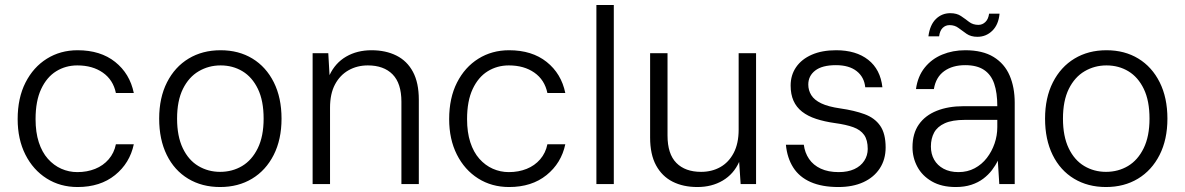

<svg xmlns="http://www.w3.org/2000/svg" viewBox="-20 -740 4765 772"><path d="M292 12Q222 12 167.5 -22.5Q113 -57 82 -118.5Q51 -180 51 -261Q51 -346 82.5 -408Q114 -470 168.5 -504Q223 -538 292 -538Q384 -538 443 -491Q502 -444 518 -366H446Q435 -419 393.5 -448Q352 -477 291 -477Q244 -477 206 -453.5Q168 -430 145.5 -382Q123 -334 123 -261Q123 -208 136 -168Q149 -128 172.5 -101.5Q196 -75 226.5 -61.5Q257 -48 291 -48Q330 -48 362.5 -61Q395 -74 417 -99.5Q439 -125 446 -160H518Q502 -84 442.5 -36Q383 12 292 12Z M865 12Q792 12 736.5 -21.5Q681 -55 650.5 -117Q620 -179 620 -263Q620 -347 651.5 -409Q683 -471 738.5 -504.5Q794 -538 867 -538Q940 -538 995 -504.5Q1050 -471 1081 -409Q1112 -347 1112 -263Q1112 -179 1080.5 -117Q1049 -55 993.5 -21.5Q938 12 865 12ZM865 -49Q914 -49 953.5 -72.5Q993 -96 1016.5 -144Q1040 -192 1040 -263Q1040 -335 1017 -382.5Q994 -430 955 -453.5Q916 -477 867 -477Q819 -477 779 -453.5Q739 -430 715.5 -382.5Q692 -335 692 -263Q692 -192 715 -144Q738 -96 777.5 -72.5Q817 -49 865 -49Z M1237 0V-526H1300L1305 -438Q1328 -487 1372 -512.5Q1416 -538 1474 -538Q1531 -538 1574 -516.5Q1617 -495 1640.5 -451Q1664 -407 1664 -339V0H1594V-331Q1594 -405 1558.5 -441Q1523 -477 1459 -477Q1416 -477 1381.5 -457.5Q1347 -438 1327 -400.5Q1307 -363 1307 -307V0Z M2027 12Q1957 12 1902.5 -22.5Q1848 -57 1817 -118.5Q1786 -180 1786 -261Q1786 -346 1817.5 -408Q1849 -470 1903.5 -504Q1958 -538 2027 -538Q2119 -538 2178 -491Q2237 -444 2253 -366H2181Q2170 -419 2128.5 -448Q2087 -477 2026 -477Q1979 -477 1941 -453.5Q1903 -430 1880.5 -382Q1858 -334 1858 -261Q1858 -208 1871 -168Q1884 -128 1907.5 -101.5Q1931 -75 1961.5 -61.5Q1992 -48 2026 -48Q2065 -48 2097.5 -61Q2130 -74 2152 -99.5Q2174 -125 2181 -160H2253Q2237 -84 2177.5 -36Q2118 12 2027 12Z M2378 0V-720H2448V0Z M2784 12Q2727 12 2684.5 -9.5Q2642 -31 2618 -75Q2594 -119 2594 -187V-526H2664V-195Q2664 -121 2699.5 -85Q2735 -49 2799 -49Q2842 -49 2876 -68Q2910 -87 2930 -125Q2950 -163 2950 -219V-526H3020V0H2958L2952 -89Q2930 -40 2886 -14Q2842 12 2784 12Z M3351 12Q3285 12 3239.5 -8Q3194 -28 3169.5 -66.5Q3145 -105 3140 -158H3212Q3216 -126 3233 -101Q3250 -76 3280 -62Q3310 -48 3352 -48Q3389 -48 3415 -60Q3441 -72 3455 -93.5Q3469 -115 3469 -141Q3469 -177 3454.5 -197.5Q3440 -218 3411 -228.5Q3382 -239 3338 -245Q3295 -251 3261.5 -262Q3228 -273 3205 -291Q3182 -309 3170.5 -335Q3159 -361 3159 -396Q3159 -438 3181 -470Q3203 -502 3244 -520Q3285 -538 3342 -538Q3422 -538 3471 -499.5Q3520 -461 3528 -389H3459Q3455 -430 3424.5 -454Q3394 -478 3341 -478Q3286 -478 3258 -456.5Q3230 -435 3230 -400Q3230 -377 3242 -357.5Q3254 -338 3282 -324.5Q3310 -311 3359 -304Q3415 -296 3456 -281Q3497 -266 3519 -234.5Q3541 -203 3541 -147Q3541 -99 3517.5 -63Q3494 -27 3451.5 -7.5Q3409 12 3351 12Z M3823 12Q3766 12 3727 -10.5Q3688 -33 3668.5 -69.5Q3649 -106 3649 -148Q3649 -203 3674.5 -239.5Q3700 -276 3746.5 -294.5Q3793 -313 3854 -313H3990Q3990 -367 3977.5 -403.5Q3965 -440 3936.5 -459Q3908 -478 3861 -478Q3810 -478 3776.5 -454Q3743 -430 3735 -382H3663Q3670 -433 3698 -468Q3726 -503 3768.5 -520.5Q3811 -538 3861 -538Q3931 -538 3975 -511Q4019 -484 4039.5 -436.5Q4060 -389 4060 -327V0H3998L3992 -94Q3983 -75 3968.5 -56Q3954 -37 3933.5 -21.5Q3913 -6 3885.5 3Q3858 12 3823 12ZM3834 -48Q3870 -48 3899 -63.5Q3928 -79 3948 -105Q3968 -131 3979 -163Q3990 -195 3990 -229V-258H3860Q3809 -258 3779 -244.5Q3749 -231 3736 -207Q3723 -183 3723 -151Q3723 -121 3736 -98Q3749 -75 3774 -61.5Q3799 -48 3834 -48ZM3910 -592Q3884 -592 3866.5 -604Q3849 -616 3834 -627.5Q3819 -639 3798 -639Q3782 -639 3770.5 -628Q3759 -617 3756 -594H3713Q3719 -640 3743 -663.5Q3767 -687 3801 -687Q3827 -687 3844 -675.5Q3861 -664 3876.5 -652Q3892 -640 3914 -640Q3930 -640 3942 -651.5Q3954 -663 3957 -685H3999Q3995 -641 3970 -616.5Q3945 -592 3910 -592Z M4427 12Q4354 12 4298.5 -21.5Q4243 -55 4212.5 -117Q4182 -179 4182 -263Q4182 -347 4213.5 -409Q4245 -471 4300.5 -504.5Q4356 -538 4429 -538Q4502 -538 4557 -504.5Q4612 -471 4643 -409Q4674 -347 4674 -263Q4674 -179 4642.5 -117Q4611 -55 4555.5 -21.5Q4500 12 4427 12ZM4427 -49Q4476 -49 4515.5 -72.5Q4555 -96 4578.5 -144Q4602 -192 4602 -263Q4602 -335 4579 -382.5Q4556 -430 4517 -453.5Q4478 -477 4429 -477Q4381 -477 4341 -453.5Q4301 -430 4277.5 -382.5Q4254 -335 4254 -263Q4254 -192 4277 -144Q4300 -96 4339.5 -72.5Q4379 -49 4427 -49Z"/></svg>

Font: DM Sans 9pt Light
Style: Regular
Weight: 300
Version: Version 4.004;gftools[0.9.30]